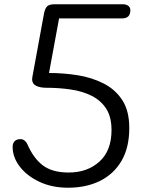

<svg xmlns="http://www.w3.org/2000/svg" viewBox="-20 -863 712 897"><path d="M298 14Q223 14 164.5 -13.5Q106 -41 72.5 -84.5Q39 -128 39 -177Q39 -193 48 -203Q57 -213 76 -213Q86 -213 94.5 -206.5Q103 -200 107 -191Q136 -124 180 -90.5Q224 -57 301 -57Q388 -57 444.5 -108Q501 -159 501 -255Q501 -317 476 -355.5Q451 -394 408 -415.5Q365 -437 310 -445Q255 -453 195 -453Q169 -453 150 -461.5Q131 -470 130 -491Q130 -498 131 -502L186 -802Q191 -825 201 -834Q211 -843 234 -843H555Q569 -843 579 -836Q589 -829 589 -815Q589 -777 550 -777H256L209 -522Q277 -522 343 -511.5Q409 -501 464 -473Q519 -445 551.5 -395Q584 -345 584 -265Q584 -174 548 -112Q512 -50 447.5 -18Q383 14 298 14Z"/></svg>

Font: Kite One
Style: Regular
Weight: 400
Designer: Eduardo Rodriguez Tunni
Foundry: Eduardo Rodriguez Tunni
Version: Version 1.002; ttfautohint (v1.8.4.7-5d5b);gftools[0.9.23]